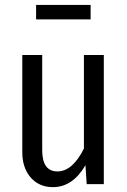

<svg xmlns="http://www.w3.org/2000/svg" viewBox="-20 -750 518 782"><path d="M349.1 -670.9H127V-730H349.1ZM402.8 -525.9V0H333L328.1 -77.1Q275.9 12.2 195.8 12.2Q139.2 12.2 105 -27.1Q70.8 -66.4 70.8 -129.9V-525.9H151.9V-138.2Q151.9 -51.8 213.9 -51.8Q275.4 -51.8 321.8 -145V-525.9Z"/></svg>

Font: Fira Sans Compressed Book
Style: Regular
Weight: 350
Width: 1
Designer: Carrois Corporate & Edenspiekermann AG
Foundry: Carrois Corporate GbR & Edenspiekermann AG
Version: Version 4.203;PS 004.203;hotconv 1.0.88;makeotf.lib2.5.64775